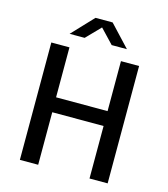

<svg xmlns="http://www.w3.org/2000/svg" viewBox="-127 -984 949 1084"><g transform="rotate(15 347.5 -442.5)"><path d="M91 0V-686H197V-394H498V-686H604V0H498V-307H198V0ZM178 -760 296 -885H396L513 -760H424L330 -859H362L266 -760Z"/></g></svg>

Font: Chivo Medium
Style: Regular
Weight: 400
Version: Version 2.002